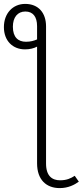

<svg xmlns="http://www.w3.org/2000/svg" viewBox="-70 -761 424 984"><path d="M313 140C293 153 272 163 238 163C198 163 166 142 166 77V-626C166 -695 127 -741 59 -741C-4 -741 -50 -693 -50 -622C-50 -551 -4 -508 58 -508C82 -508 103 -513 120 -522V76C120 161 168 203 236 203C280 203 312 186 334 170ZM63 -547C23 -547 -4 -570 -4 -624C-4 -672 20 -702 60 -702C99 -702 120 -675 120 -627V-559C104 -552 86 -547 63 -547Z"/></svg>

Font: Fira Sans ExtraLight
Style: Regular
Weight: 200
Designer: bBox Type GmbH & Carrois Corporate GbR & Edenspiekermann AG
Foundry: bBox Type GmbH & Carrois Corporate GbR & Edenspiekermann AG
Version: Version 4.300;PS 004.300;hotconv 1.0.88;makeotf.lib2.5.64775